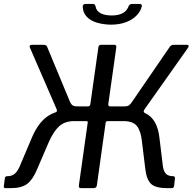

<svg xmlns="http://www.w3.org/2000/svg" viewBox="-22 -974 997 994"><path d="M7 0Q-3.8 0 -2.2 -10.8L3.3 -51.6Q3.9 -57.2 7.2 -59.5Q10.5 -61.8 15.9 -61.8Q40.2 -61.8 54.8 -74.8Q69.3 -87.8 80.3 -113.5L141.5 -257.9Q173.3 -333.8 218.3 -367.6Q263.2 -401.5 329.5 -402.6L349.9 -423.3H432.8Q444.2 -423.3 445.8 -435.4L487.2 -728.4Q488.8 -742 500.5 -742H570.2Q581.6 -742 580.1 -729L538.7 -435.4Q537.1 -423.3 548.6 -423.3H639L659.2 -402.6Q700.7 -401.8 731 -387.5Q761.3 -373.3 779.7 -341.5Q798.1 -309.8 803.9 -257.2L821.3 -113.5Q825 -86.8 837.3 -74.3Q849.7 -61.8 874.3 -61.8Q884.1 -61.8 883.8 -51.6L879.3 -10.8Q877.8 0 867 0H842.8Q781.4 0 758.6 -23.5Q735.8 -47 730 -101.4L712.6 -243.7Q706.8 -297.2 686.4 -322.1Q666.1 -347 618.3 -347H534.9Q526.9 -347 524.9 -338.5L479.5 -14.5Q477.6 0 461.3 0H398.7Q390.7 0 388 -3.5Q385.3 -6.9 386.3 -14.1L432 -338.5Q434 -347 424.5 -347H361.3Q314.2 -347 284.8 -320.7Q255.3 -294.3 230.4 -237.9L170.4 -98.6Q149.3 -46.4 120.2 -23.2Q91.2 0 34 0ZM372.8 -378.8 265.3 -392.3Q272.3 -395 272.9 -399.6Q273.5 -404.2 269.5 -412.5L132.3 -728.9Q130.2 -734.4 132.8 -738.2Q135.5 -742 142.1 -742H202.6Q218.2 -742 221.6 -732.6L340.4 -446.7Q345.8 -434.5 353.5 -428.9Q361.1 -423.3 377.1 -423.3ZM615.9 -378.8 623.2 -423.3Q638.4 -423.3 646.4 -429.3Q654.5 -435.2 663.1 -448.9L856.6 -731.1Q862.6 -742 878.7 -742H944.8Q952.4 -742 954.2 -738.1Q956 -734.2 952.4 -728.2L727 -409.1Q722.2 -402.7 722 -397.3Q721.8 -391.9 728.1 -388.9ZM550.4 -846.3Q509.7 -847.3 477.4 -857.5Q445.1 -867.7 426.4 -888.1Q407.8 -908.5 406.3 -937.9Q406 -945.4 409.6 -949.6Q413.1 -953.7 421 -953.7H457.1Q464.6 -954 468 -950.7Q471.3 -947.4 472.9 -940.2Q477 -916.7 498.9 -905.3Q520.9 -893.9 557.1 -893.9Q588.8 -893.9 611.1 -904.7Q633.4 -915.6 642.7 -939.3Q645.5 -946.8 650.4 -950.3Q655.3 -953.7 662.8 -953.7H698.6Q706.1 -953.7 710 -950.4Q713.8 -947.2 711.8 -940Q706.3 -916.3 685.5 -894.3Q664.8 -872.3 630.6 -859.3Q596.5 -846.3 550.4 -846.3Z"/></svg>

Font: Libre Franklin Thin
Style: Italic
Weight: 100
Italic angle: -8°
Designer: Pablo Impallari, Rodrigo Fuenzalida, Nhung Nguyen
Foundry: Impallari Type
Version: Version 3.000